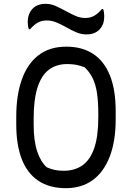

<svg xmlns="http://www.w3.org/2000/svg" viewBox="-20 -964 690 1004"><path d="M327 -720Q410 -720 467.5 -682Q525 -644 555 -569Q585 -494 585 -382V-342Q585 -224 553 -143Q521 -62 463 -21Q405 20 325 20Q239 20 181 -18.5Q123 -57 94 -131.5Q65 -206 65 -314V-354Q65 -466 94 -548Q123 -630 181 -675Q239 -720 327 -720ZM156 -312Q156 -228 174.5 -172.5Q193 -117 225 -89Q245 -80 266 -75.5Q287 -71 313 -71Q370 -71 410.5 -99Q451 -127 472.5 -188.5Q494 -250 494 -351V-368Q494 -431 487.5 -475.5Q481 -520 465.5 -553Q450 -586 423 -612Q400 -621 379 -625Q358 -629 332 -629Q274 -629 235 -599Q196 -569 176 -506Q156 -443 156 -344ZM426 -870Q452 -870 472.5 -881.5Q493 -893 513 -917H519Q522 -910 523.5 -900Q525 -890 525 -881Q525 -864 522.5 -852Q520 -840 515 -831Q505 -810 484.5 -797Q464 -784 432 -784Q405 -784 379 -795Q353 -806 328 -820.5Q303 -835 277 -846Q251 -857 224 -857Q198 -857 178 -846Q158 -835 137 -811H131Q128 -819 126.5 -828.5Q125 -838 125 -847Q125 -865 128 -876.5Q131 -888 135 -896Q145 -918 166 -931Q187 -944 218 -944Q246 -944 271.5 -932.5Q297 -921 322.5 -907Q348 -893 373.5 -881.5Q399 -870 426 -870Z"/></svg>

Font: Recursive Casual
Style: Regular
Weight: 400
Version: Version 1.047